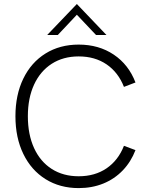

<svg xmlns="http://www.w3.org/2000/svg" viewBox="-20 -929 741 958"><path d="M57 -349Q57 -455.5 96.2 -536.5Q135.5 -617.5 207 -662Q278.5 -706.5 372.5 -706.5Q473 -706.5 547.5 -656.5Q622 -606.5 656 -517.5L598.5 -495.5Q570 -568 511.8 -607.8Q453.5 -647.5 372.5 -647.5Q295.5 -647.5 238.2 -610.8Q181 -574 150 -506.8Q119 -439.5 119 -349Q119 -258 150 -190.2Q181 -122.5 238.2 -86Q295.5 -49.5 372.5 -49.5Q453.5 -49.5 511.8 -89.2Q570 -129 598.5 -201.5L656 -180Q633.5 -121.5 592.5 -78.8Q551.5 -36 495.5 -13.2Q439.5 9.5 372.5 9.5Q279 9.5 207.5 -35Q136 -79.5 96.5 -160.8Q57 -242 57 -349ZM363.5 -909 511 -754.5H459L363.5 -855.5L268.5 -754.5H215.5Z"/></svg>

Font: HK Grotesk Light
Style: Regular
Weight: 300
Designer: Alfredo Marco Pradil
Foundry: Hanken Design Co.
Version: Version 3.001